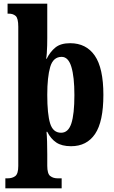

<svg xmlns="http://www.w3.org/2000/svg" viewBox="-20 -780 619 1040"><path d="M9 240V186H21Q47 186 63 173.5Q79 161 79 119V-635Q79 -681 65 -693.5Q51 -706 28 -706H21V-760H236V-574Q236 -556 235.5 -534Q235 -512 233.5 -492Q232 -472 230 -462H233Q252 -500 280.5 -523Q309 -546 360 -546Q447 -546 493.5 -478.5Q540 -411 540 -266Q540 -121 495 -54.5Q450 12 365 12Q315 12 285 -8Q255 -28 236 -66H232Q234 -47 235 -12.5Q236 22 236 55V118Q236 161 252 173.5Q268 186 293 186H314V240ZM311 -61Q350 -61 366.5 -111.5Q383 -162 383 -265Q383 -364 366.5 -418Q350 -472 314 -472Q268 -472 252 -417.5Q236 -363 236 -266Q236 -162 251.5 -111.5Q267 -61 311 -61Z"/></svg>

Font: Noto Serif Hebrew Condensed ExtraBold
Style: Regular
Weight: 800
Width: 3
Designer: Monotype Design Team
Foundry: Monotype Imaging Inc.
Version: Version 2.004; ttfautohint (v1.8.4.7-5d5b)